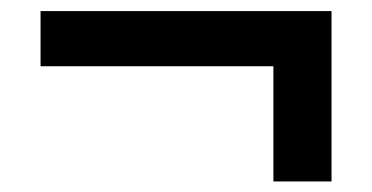

<svg xmlns="http://www.w3.org/2000/svg" viewBox="-20 -512 688 355"><path d="M485.5 -176.5V-389.5H55V-491.5H593V-176.5Z"/></svg>

Font: Geologica Cursive SemiBold
Style: Regular
Weight: 600
Designer: Sindre Bremnes, Frode Helland
Foundry: Monokrom Skriftforlag AS
Version: Version 1.010;gftools[0.9.28]